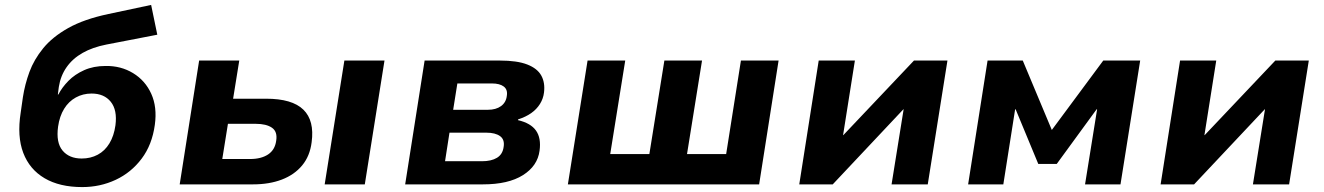

<svg xmlns="http://www.w3.org/2000/svg" viewBox="-20 -749 5379 780"><path d="M314 11Q222 11 161 -25Q100 -61 74.5 -128Q49 -195 64 -291L73 -354Q81 -406 99.5 -456.5Q118 -507 155.5 -553Q193 -599 257 -635Q321 -671 420 -692L594 -729L619 -608L412 -568Q356 -557 315.5 -534Q275 -511 250.5 -476Q226 -441 219 -396L215 -365H217Q232 -394 258 -420.5Q284 -447 322 -464Q360 -481 409 -481Q471 -482 520.5 -452Q570 -422 594.5 -368Q619 -314 609 -242Q598 -161 555.5 -104.5Q513 -48 450 -18.5Q387 11 314 11ZM312 -105Q348 -105 377 -120.5Q406 -136 424.5 -166.5Q443 -197 449 -240Q457 -302 430 -335.5Q403 -369 352 -369Q317 -369 288 -353Q259 -337 240.5 -307Q222 -277 216 -235Q207 -170 234 -137.5Q261 -105 312 -105Z M710 0 789 -503H952L927 -348H1061Q1167 -348 1212.5 -303.5Q1258 -259 1246 -171Q1239 -115 1207.5 -77Q1176 -39 1125 -19.5Q1074 0 1008 0ZM883 -103H996Q1041 -103 1069 -121.5Q1097 -140 1102 -177Q1108 -214 1085 -230Q1062 -246 1019 -246H906ZM1299 0 1379 -503H1542L1462 0Z M1626 0 1705 -503H2011Q2081 -503 2122 -487Q2163 -471 2179 -442Q2195 -413 2190 -373Q2187 -348 2173.5 -326.5Q2160 -305 2138 -289.5Q2116 -274 2085 -264L2084 -261Q2136 -249 2157.5 -218.5Q2179 -188 2172 -137Q2164 -75 2104.5 -37.5Q2045 0 1942 0ZM1788 -94H1938Q1976 -94 1999 -108Q2022 -122 2026 -152Q2031 -182 2011.5 -196Q1992 -210 1956 -210H1806ZM1821 -303H1962Q1995 -303 2015.5 -318Q2036 -333 2039 -360Q2043 -385 2026.5 -397.5Q2010 -410 1978 -410H1838Z M2287 0 2367 -503H2520L2459 -123H2618L2679 -503H2832L2771 -123H2930L2990 -503H3143L3064 0Z M3227 0 3306 -503H3453L3405 -200H3406L3693 -503H3829L3749 0H3602L3651 -305H3650L3363 0Z M3913 0 3992 -503H4135L4253 -221L4462 -503H4612L4532 0H4388L4437 -305H4435L4273 -83H4198L4106 -305H4104L4056 0Z M4695 0 4774 -503H4921L4873 -200H4874L5161 -503H5297L5217 0H5070L5119 -305H5118L4831 0Z"/></svg>

Font: Nunito Sans 7pt ExtraBold
Style: Italic
Weight: 800
Italic angle: -9°
Designer: Vernon Adams
Foundry: Vernon Adams
Version: Version 3.101;gftools[0.9.27]